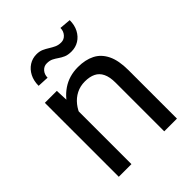

<svg xmlns="http://www.w3.org/2000/svg" viewBox="-209 -855 970 970"><g transform="rotate(-45 276.0 -370.0)"><path d="M159.2 -415.5V0H68.8V-528.3H154.3ZM137.7 -284.2 100.1 -285.6Q101.1 -358.4 127.9 -415.3Q154.8 -472.2 202.9 -505.1Q251 -538.1 314.9 -538.1Q367.2 -538.1 405 -519Q442.9 -500 463.6 -457.8Q484.4 -415.5 484.4 -346.2V0H393.6V-347.2Q393.6 -388.7 381.3 -413.8Q369.1 -439 345.7 -450.4Q322.3 -461.9 288.1 -461.9Q254.4 -461.9 226.8 -447.8Q199.2 -433.6 179.4 -408.7Q159.7 -383.8 148.7 -351.8Q137.7 -319.8 137.7 -284.2ZM392.1 -740.2 453.1 -734.9Q453.1 -699.2 439 -672.4Q424.8 -645.5 401.1 -630.9Q377.4 -616.2 347.7 -616.2Q322.8 -616.2 306.6 -623.3Q290.5 -630.4 277.8 -639.4Q265.1 -648.4 251.2 -655.5Q237.3 -662.6 216.8 -662.6Q196.3 -662.6 182.4 -647Q168.5 -631.3 168.5 -608.4L107.4 -611.3Q107.4 -647 121.3 -674.1Q135.3 -701.2 159.2 -716.6Q183.1 -731.9 212.4 -731.9Q233.4 -731.9 249.3 -724.9Q265.1 -717.8 279.3 -708.7Q293.5 -699.7 308.6 -692.6Q323.7 -685.5 343.3 -685.5Q363.8 -685.5 377.9 -701.4Q392.1 -717.3 392.1 -740.2Z"/></g></svg>

Font: Vazirmatn
Style: Regular
Weight: 400
Designer: Saber Rastikerdar
Foundry: Saber Rastikerdar
Version: Version 33.003;September 2, 2022;FontCreator 14.0.0.2862 64-